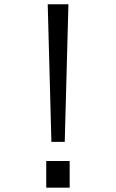

<svg xmlns="http://www.w3.org/2000/svg" viewBox="-20 -830 540 892"><path d="M297.9 -810.1 280.8 -170.9H218.8L201.7 -810.1ZM194.8 -82H303.7V42H194.8Z"/></svg>

Font: BIZ UDGothic
Style: Regular
Weight: 400
Monospace: yes
Designer: TypeBank Co., Ltd.
Foundry: Morisawa Inc.
Version: Version 1.05